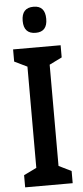

<svg xmlns="http://www.w3.org/2000/svg" viewBox="-61 -957 426 990"><g transform="rotate(-5 151.5 -462.0)"><path d="M274 0H28V-63L94 -95V-619L28 -651V-714H274V-651L209 -619V-95L274 -63ZM152 -924Q212 -924 212 -856Q212 -789 152 -789Q90 -789 90 -856Q90 -924 152 -924Z"/></g></svg>

Font: Noto Sans Telugu ExtraCondensed SemiBold
Style: Regular
Weight: 600
Width: 2
Designer: Jelle Bosma - Monotype Design Team
Foundry: Monotype Imaging Inc.
Version: Version 2.005; ttfautohint (v1.8.4.7-5d5b)